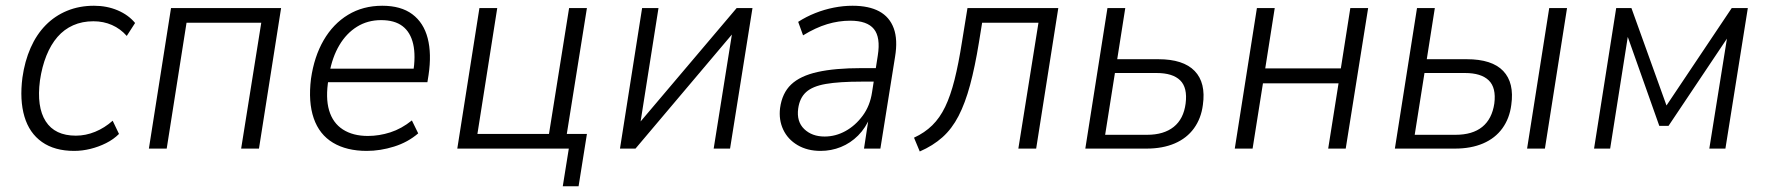

<svg xmlns="http://www.w3.org/2000/svg" viewBox="-20 -517 6147 668"><path d="M238 8Q170 8 126 -23Q82 -54 65 -111.5Q48 -169 58 -247Q66 -304 86.5 -350.5Q107 -397 139 -429.5Q171 -462 213.5 -479.5Q256 -497 307 -497Q352 -497 389.5 -481Q427 -465 450 -437L421 -392Q399 -417 369.5 -430Q340 -443 305 -443Q266 -443 234.5 -429Q203 -415 180 -388.5Q157 -362 141.5 -323.5Q126 -285 119 -237Q107 -145 139 -95Q171 -45 244 -45Q278 -45 311 -58.5Q344 -72 372 -97L394 -51Q375 -32 349 -19Q323 -6 294.5 1Q266 8 238 8Z M498 0 575 -489H958L881 0H819L889 -438H629L560 0Z M1256 8Q1186 8 1138.5 -20.5Q1091 -49 1071.5 -105.5Q1052 -162 1062 -243Q1073 -320 1106 -377Q1139 -434 1191 -465.5Q1243 -497 1310 -497Q1375 -497 1414.5 -467.5Q1454 -438 1468 -384Q1482 -330 1471 -256L1467 -231H1105L1113 -278H1437L1417 -261Q1427 -323 1417.5 -364Q1408 -405 1380.5 -426Q1353 -447 1306 -447Q1259 -447 1222 -424Q1185 -401 1160.5 -359.5Q1136 -318 1126 -262L1123 -242Q1112 -177 1125 -133Q1138 -89 1173 -66.5Q1208 -44 1260 -44Q1299 -44 1338 -56.5Q1377 -69 1413 -98L1435 -53Q1399 -22 1351 -7Q1303 8 1256 8Z M1938 131 1959 0H1571L1648 -489H1710L1641 -51H1890L1960 -489H2022L1952 -51H2022L1993 131Z M2137 0 2214 -489H2271L2204 -64H2183L2543 -489H2598L2520 0H2463L2531 -426H2551L2191 0Z M2835 8Q2789 8 2755 -12Q2721 -32 2705 -66Q2689 -100 2694 -141Q2701 -193 2732.5 -223Q2764 -253 2824.5 -266.5Q2885 -280 2977 -280H3038L3031 -233H2977Q2900 -233 2853.5 -225Q2807 -217 2784.5 -196.5Q2762 -176 2757 -139Q2751 -94 2778 -68Q2805 -42 2849 -42Q2887 -42 2921.5 -61Q2956 -80 2981.5 -114.5Q3007 -149 3014 -196L3034 -324Q3044 -387 3020.5 -416Q2997 -445 2938 -445Q2898 -445 2858 -433Q2818 -421 2774 -394L2757 -441Q2785 -459 2816.5 -471.5Q2848 -484 2881 -490.5Q2914 -497 2946 -497Q3003 -497 3039 -477.5Q3075 -458 3089.5 -418.5Q3104 -379 3094 -319L3043 0H2986L3003 -111H3008Q2992 -72 2965.5 -45.5Q2939 -19 2905.5 -5.5Q2872 8 2835 8Z M3180 10 3160 -38Q3197 -55 3223.5 -81Q3250 -107 3268.5 -145.5Q3287 -184 3301 -239.5Q3315 -295 3327 -372L3346 -489H3662L3585 0H3523L3593 -438H3397L3386 -370Q3372 -284 3355 -221Q3338 -158 3315 -113.5Q3292 -69 3259 -39.5Q3226 -10 3180 10Z M3756 0 3833 -489H3895L3867 -311H4010Q4097 -311 4136.5 -270Q4176 -229 4165 -152Q4159 -105 4134 -70.5Q4109 -36 4067 -18Q4025 0 3969 0ZM3825 -48H3971Q4029 -48 4063.5 -75.5Q4098 -103 4105 -157Q4112 -212 4086 -237.5Q4060 -263 4004 -263H3859Z M4276 0 4353 -489H4415L4382 -279H4645L4678 -489H4740L4662 0H4601L4637 -227H4374L4338 0Z M4833 0 4910 -489H4972L4944 -311H5083Q5171 -311 5210 -270Q5249 -229 5238 -152Q5232 -105 5207 -70.5Q5182 -36 5140 -18Q5098 0 5042 0ZM4902 -48H5044Q5103 -48 5137 -75.5Q5171 -103 5179 -157Q5186 -212 5159.5 -237.5Q5133 -263 5077 -263H4936ZM5293 0 5370 -489H5432L5355 0Z M5526 0 5603 -489H5656L5778 -150L6005 -489H6061L5983 0H5927L5993 -412H6008L5785 -79H5753L5635 -412H5647L5582 0Z"/></svg>

Font: Nunito Sans 10pt SemiCondensed Light
Style: Italic
Weight: 300
Width: 4
Italic angle: -9°
Designer: Vernon Adams
Foundry: Vernon Adams
Version: Version 3.101;gftools[0.9.27]